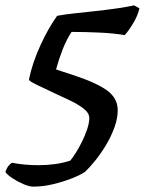

<svg xmlns="http://www.w3.org/2000/svg" viewBox="-73 -591 540 716"><path d="M51 105Q36 105 14 95.5Q-8 86 -27.5 73Q-47 60 -53 50Q-47 34 -40 26Q-33 18 -28 16Q18 25 70 25Q102 25 131.5 21Q161 17 189 8Q196 0 208 -18.5Q220 -37 232 -61Q244 -85 252 -109Q260 -133 260 -151Q260 -170 237.5 -187Q215 -204 184.5 -218Q154 -232 129 -244Q111 -253 89 -263Q67 -273 51 -281.5Q35 -290 35 -295Q48 -357 77.5 -421.5Q107 -486 140 -532Q166 -537 203 -541Q240 -545 281.5 -549.5Q323 -554 361.5 -559.5Q400 -565 427 -571L447 -560Q441 -533 423.5 -504Q406 -475 392 -460Q352 -467 297.5 -469.5Q243 -472 194 -472Q175 -444 160 -405Q145 -366 136 -332L197 -312Q286 -283 326 -254Q366 -225 366 -180Q366 -149 353.5 -115Q341 -81 322 -49.5Q303 -18 282 8Q261 34 244 50Q226 62 194 74.5Q162 87 124.5 96Q87 105 51 105Z"/></svg>

Font: Texturina 72pt 72pt SemiBold
Style: Italic
Weight: 600
Italic angle: -11°
Designer: Guillermo Torres Carreño
Foundry: Omnibus-Type
Version: Version 1.002; ttfautohint (v1.8.3)